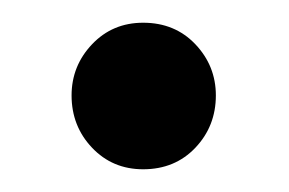

<svg xmlns="http://www.w3.org/2000/svg" viewBox="-20 -136 254 169"><path d="M170 -52Q170 -25 152 -6Q134 13 106 13Q79 13 61 -6Q43 -25 43 -52Q43 -78 61 -97Q79 -116 106 -116Q134 -116 152 -97Q170 -78 170 -52Z"/></svg>

Font: Fira Sans Condensed
Style: Regular
Weight: 400
Width: 3
Designer: bBox Type GmbH & Carrois Corporate GbR & Edenspiekermann AG
Foundry: bBox Type GmbH & Carrois Corporate GbR & Edenspiekermann AG
Version: Version 4.301